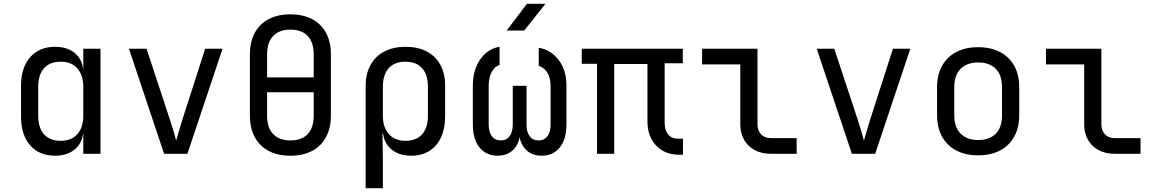

<svg xmlns="http://www.w3.org/2000/svg" viewBox="-20 -805 6040 1005"><path d="M268 10Q185 10 137.5 -45Q90 -100 90 -195V-356Q90 -451 138 -505.5Q186 -560 268 -560Q336 -560 376 -523.5Q416 -487 416 -424L398 -445H416V-550H506V0H416V-105H398L416 -126Q416 -64 376 -27Q336 10 268 10ZM298 -68Q354 -68 385 -103Q416 -138 416 -200V-350Q416 -412 385 -447Q354 -482 298 -482Q241 -482 210.5 -448Q180 -414 180 -350V-200Q180 -136 210.5 -102Q241 -68 298 -68Z M839 0 655 -550H747L869 -180Q880 -147 889 -116.5Q898 -86 902 -69Q907 -86 916 -116.5Q925 -147 935 -180L1054 -550H1145L961 0Z M1500 10Q1434 10 1386.5 -15Q1339 -40 1313.5 -87.5Q1288 -135 1288 -200V-520Q1288 -586 1313.5 -633Q1339 -680 1386.5 -705Q1434 -730 1500 -730Q1566 -730 1613.5 -705Q1661 -680 1686.5 -633Q1712 -586 1712 -521V-200Q1712 -135 1686.5 -87.5Q1661 -40 1613.5 -15Q1566 10 1500 10ZM1500 -70Q1559 -70 1590.5 -103Q1622 -136 1622 -200V-520Q1622 -584 1590.5 -617Q1559 -650 1500 -650Q1442 -650 1410 -617Q1378 -584 1378 -520V-200Q1378 -136 1410 -103Q1442 -70 1500 -70ZM1364 -400H1633V-322H1364Z M1894 180V-356Q1894 -419 1919.5 -465Q1945 -511 1992 -535.5Q2039 -560 2103 -560Q2168 -560 2214 -535.5Q2260 -511 2285 -465.5Q2310 -420 2310 -356V-195Q2310 -132 2288.5 -86Q2267 -40 2227.5 -15Q2188 10 2132 10Q2065 10 2024.5 -27Q1984 -64 1984 -126L2002 -105H1982L1984 20V180ZM2102 -68Q2159 -68 2189.5 -102Q2220 -136 2220 -200V-350Q2220 -414 2189.5 -448Q2159 -482 2102 -482Q2045 -482 2014.5 -448Q1984 -414 1984 -350V-200Q1984 -138 2015.5 -103Q2047 -68 2102 -68Z M2585 10Q2525 10 2490 -33Q2455 -76 2455 -154V-356Q2455 -439 2494 -494.5Q2533 -550 2595 -560V-465Q2570 -458 2554 -428.5Q2538 -399 2538 -356V-153Q2538 -114 2554.5 -92Q2571 -70 2601 -70Q2631 -70 2647.5 -92Q2664 -114 2664 -153V-356H2736V-153Q2736 -114 2752.5 -92Q2769 -70 2799 -70Q2829 -70 2845.5 -92Q2862 -114 2862 -153V-356Q2862 -399 2844 -426Q2826 -453 2800 -460V-555Q2862 -545 2903.5 -492Q2945 -439 2945 -356V-154Q2945 -76 2910 -33Q2875 10 2815 10Q2761 10 2729 -25.5Q2697 -61 2697 -122H2703Q2703 -61 2671 -25.5Q2639 10 2585 10ZM2632 -645 2738 -785H2835L2724 -645Z M3536 5Q3460 5 3414.5 -43Q3369 -91 3369 -170V-470H3195V0H3105V-471H3025V-550H3554V-474H3459V-164Q3459 -123 3477.5 -101Q3496 -79 3531 -79H3555V5Z M4015 0Q3967 0 3931 -19Q3895 -38 3875 -73Q3855 -108 3855 -155V-468H3655V-550H3945V-155Q3945 -121 3964 -101.5Q3983 -82 4015 -82H4150V0Z M4439 0 4255 -550H4347L4469 -180Q4480 -147 4489 -116.5Q4498 -86 4502 -69Q4507 -86 4516 -116.5Q4525 -147 4535 -180L4654 -550H4745L4561 0Z M5100 8Q5034 8 4986 -17Q4938 -42 4911.5 -89.5Q4885 -137 4885 -202V-348Q4885 -414 4911.5 -461Q4938 -508 4986 -533Q5034 -558 5100 -558Q5166 -558 5214 -533Q5262 -508 5288.5 -461Q5315 -414 5315 -349V-202Q5315 -137 5288.5 -89.5Q5262 -42 5214 -17Q5166 8 5100 8ZM5100 -72Q5159 -72 5192 -105Q5225 -138 5225 -202V-348Q5225 -412 5192 -445Q5159 -478 5100 -478Q5042 -478 5008.5 -445Q4975 -412 4975 -348V-202Q4975 -138 5008.5 -105Q5042 -72 5100 -72Z M5815 0Q5767 0 5731 -19Q5695 -38 5675 -73Q5655 -108 5655 -155V-468H5455V-550H5745V-155Q5745 -121 5764 -101.5Q5783 -82 5815 -82H5950V0Z"/></svg>

Font: JetBrains Mono Zero
Style: Regular-Zero
Weight: 400
Designer: Philipp Nurullin, Konstantin Bulenkov
Foundry: JetBrains
Version: Version 2.211